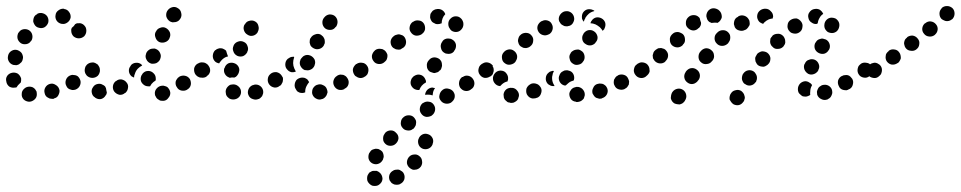

<svg xmlns="http://www.w3.org/2000/svg" viewBox="-28 -309 3182 636"><path d="M68 28Q78 28 86 21Q94 14 94 4Q94 -1 93 -6Q91 -10 88 -14Q84 -18 80 -20Q75 -22 70 -22Q59 -22 52 -15Q44 -8 44 2Q43 12 50 20Q57 27 68 28ZM160 13Q164 10 166 5Q168 1 169 -4Q170 -9 168 -14Q165 -23 156 -28Q147 -34 137 -31Q127 -28 122 -19Q117 -10 120 0Q121 5 124 9Q127 13 132 15Q136 18 141 18Q146 19 151 18V17Q156 16 160 13ZM238 -29Q241 -39 236 -48Q234 -52 230 -56Q226 -59 221 -60Q216 -61 211 -61Q206 -60 202 -58Q193 -53 190 -43Q187 -33 192 -24Q194 -19 198 -16Q202 -13 207 -12Q211 -10 216 -11Q221 -11 226 -14Q235 -19 238 -29ZM3 -22Q-5 -28 -7 -38V-39Q-10 -49 -4 -58Q2 -66 12 -68Q22 -70 31 -65Q39 -59 42 -49V-48Q42 -45 42 -42Q42 -39 41 -36Q39 -34 37 -32Q31 -27 27 -20Q26 -20 25 -19Q23 -19 22 -19Q12 -17 3 -22ZM299 -64Q302 -68 303 -73Q303 -78 302 -83Q301 -87 298 -91Q292 -100 282 -102Q272 -103 264 -97H263Q259 -94 256 -90Q254 -86 253 -81Q252 -76 253 -71Q254 -66 257 -62Q263 -54 273 -52Q284 -50 292 -56V-57Q297 -59 299 -64ZM1 -106Q6 -97 16 -94Q21 -93 26 -93Q31 -94 35 -96Q39 -99 43 -103Q46 -107 47 -111V-112Q49 -117 48 -122Q47 -127 45 -131Q43 -135 39 -138Q35 -141 30 -143Q20 -146 11 -141Q2 -136 -1 -126V-125Q-4 -115 1 -106ZM30 -192Q29 -187 30 -182Q31 -177 34 -173Q37 -169 41 -166Q49 -161 60 -163Q70 -165 75 -174H76Q81 -183 79 -193Q77 -203 68 -209Q59 -214 49 -212Q39 -210 34 -201H33Q31 -197 30 -192ZM256 -218Q254 -222 250 -226Q247 -229 242 -231Q237 -233 232 -232Q229 -232 227 -232Q224 -231 221 -229Q217 -222 210 -217Q209 -215 208 -212Q208 -210 208 -207Q208 -197 215 -189Q223 -182 233 -182Q243 -182 251 -189Q258 -197 258 -207Q258 -208 258 -208Q258 -213 256 -218ZM87 -256Q84 -252 83 -247Q82 -243 82 -238Q83 -233 86 -228Q91 -219 101 -217Q111 -214 120 -219Q129 -225 132 -235Q134 -245 129 -254Q124 -262 114 -265Q104 -268 95 -263V-262Q90 -260 87 -256ZM166 -275Q157 -269 156 -259Q154 -249 160 -240Q166 -232 176 -230H177Q187 -228 196 -235Q204 -241 206 -251Q207 -261 201 -269Q195 -278 185 -279L184 -280Q174 -281 166 -275Z M530 15Q537 7 536 -3Q535 -8 533 -12Q530 -17 527 -20Q523 -23 518 -24Q513 -26 508 -25Q508 -25 508 -25Q498 -24 491 -16Q484 -8 485 2Q485 7 488 11Q490 16 494 19Q498 22 502 24Q507 25 512 25Q513 25 514 25Q524 24 530 15ZM307 19Q297 21 288 15Q287 15 287 14Q278 9 276 -2Q274 -12 280 -20Q285 -29 296 -31Q306 -33 314 -27Q314 -27 315 -27Q317 -25 320 -23Q322 -20 323 -17Q324 -12 325 -6Q326 -5 326 -4Q326 -1 325 2Q324 5 322 7Q317 16 307 19ZM396 -18Q398 -28 391 -36Q385 -44 374 -46Q364 -47 356 -40H355Q347 -33 346 -23Q345 -13 351 -5Q358 3 368 5Q378 6 386 -1H387Q395 -8 396 -18ZM600 -19Q603 -23 604 -28Q605 -33 604 -38Q603 -43 601 -47Q595 -56 585 -58Q575 -60 566 -55L565 -54Q561 -52 558 -47Q555 -43 554 -39Q553 -34 554 -29Q555 -24 558 -20Q563 -11 573 -9Q584 -7 592 -12L593 -13Q597 -15 600 -19ZM446 -30Q438 -37 438 -47V-48Q438 -53 440 -58Q442 -62 445 -66Q449 -70 453 -72Q458 -74 463 -74Q473 -74 480 -67Q488 -60 488 -49V-48Q488 -47 488 -45Q488 -43 487 -42Q480 -38 474 -31Q471 -27 469 -23Q467 -23 466 -23Q465 -23 464 -23Q453 -23 446 -30ZM260 -58Q268 -51 278 -51Q288 -51 296 -58Q303 -66 303 -76V-77Q303 -82 301 -87Q299 -91 296 -95Q292 -98 288 -100Q283 -102 278 -102Q268 -102 260 -95Q253 -87 253 -77V-76Q253 -66 260 -58ZM668 -73Q669 -83 663 -91Q661 -95 656 -98Q652 -101 647 -102Q642 -102 638 -101Q633 -100 629 -97H628Q619 -91 618 -81Q616 -71 622 -62Q625 -58 629 -55Q633 -53 638 -52Q643 -51 648 -52Q653 -53 657 -56V-57Q666 -62 668 -73ZM399 -73Q398 -83 405 -91V-92Q411 -100 422 -101Q432 -102 440 -96Q441 -94 443 -92Q435 -88 429 -82Q422 -75 419 -65Q416 -59 416 -52Q414 -53 412 -54Q410 -55 408 -56Q400 -63 399 -73ZM457 -112Q461 -103 471 -99Q475 -97 480 -98Q485 -98 490 -100Q494 -102 498 -106Q501 -109 503 -114V-115Q507 -124 502 -134Q498 -143 488 -147Q484 -149 479 -148Q474 -148 469 -146Q465 -144 461 -140Q458 -137 456 -132V-131Q452 -121 457 -112ZM487 -185Q490 -175 499 -170Q508 -166 518 -169Q528 -172 533 -181V-182Q538 -191 535 -201Q531 -211 522 -216Q513 -221 503 -217Q493 -214 489 -205L488 -204Q483 -195 487 -185ZM523 -254Q526 -244 535 -238Q539 -236 544 -235Q549 -235 554 -236Q559 -237 563 -240Q567 -243 569 -247L570 -248Q575 -257 572 -267Q570 -277 561 -282Q552 -288 542 -285Q532 -282 527 -274L526 -273Q521 -264 523 -254Z M837 13Q841 10 842 5Q844 1 844 -4Q844 -9 842 -14Q838 -23 829 -27Q819 -31 810 -27H809Q804 -25 800 -21Q797 -18 795 -13Q793 -8 793 -3Q793 2 795 6Q799 16 809 19Q819 23 828 19H829Q834 17 837 13ZM750 20Q760 18 766 10Q772 1 770 -9Q768 -19 759 -25Q759 -25 759 -25Q755 -28 750 -29Q745 -30 740 -29Q735 -29 731 -26Q727 -23 724 -19Q721 -15 720 -10Q719 -5 720 -1Q720 4 723 9Q726 13 730 16Q730 16 731 17Q740 22 750 20ZM1048 14Q1052 10 1054 6Q1056 1 1057 -3Q1057 -8 1055 -13Q1052 -23 1042 -27Q1033 -32 1023 -28H1022Q1017 -26 1014 -23Q1010 -19 1008 -15Q1006 -10 1006 -6Q1005 -1 1007 4Q1011 14 1020 18Q1029 23 1039 19H1040Q1045 17 1048 14ZM965 -2Q960 -4 956 -7Q953 -11 951 -15Q948 -20 948 -25V-26Q948 -36 954 -44Q961 -51 972 -52Q977 -52 981 -51Q986 -49 990 -46Q992 -44 993 -42Q995 -39 996 -37Q991 -31 988 -25Q983 -16 983 -6Q983 -4 983 -3Q981 -2 979 -2Q977 -1 974 -1Q969 -1 965 -2ZM1126 -29Q1129 -39 1124 -48Q1121 -53 1118 -56Q1114 -59 1109 -61Q1104 -62 1099 -62Q1094 -61 1090 -59L1089 -58Q1080 -53 1077 -43Q1074 -34 1079 -24Q1084 -15 1093 -12Q1103 -9 1113 -14V-15Q1123 -19 1126 -29ZM906 -33Q909 -37 909 -42Q910 -47 909 -52Q907 -56 904 -60Q898 -68 888 -70Q877 -71 869 -65L868 -64Q860 -58 859 -47Q858 -37 864 -29Q870 -21 881 -19Q891 -18 899 -25H900Q904 -28 906 -33ZM717 -64Q712 -73 715 -83L716 -84Q719 -94 728 -99Q737 -103 747 -100Q757 -97 762 -88Q767 -79 763 -69V-68Q761 -63 757 -58Q754 -54 748 -52Q742 -53 736 -52Q735 -51 734 -51Q733 -51 733 -51Q732 -52 732 -52Q722 -55 717 -64ZM1189 -63Q1191 -67 1192 -72Q1193 -77 1192 -82Q1191 -87 1188 -91Q1182 -100 1172 -101Q1162 -103 1153 -97H1152Q1144 -91 1142 -81Q1140 -70 1146 -62Q1152 -53 1162 -52Q1173 -50 1181 -56H1182Q1186 -59 1189 -63ZM665 -73Q667 -83 661 -92Q659 -96 654 -99Q650 -101 645 -102Q641 -103 636 -102Q631 -101 627 -98H626Q617 -92 615 -82Q614 -71 619 -63Q622 -59 626 -56Q631 -53 635 -52Q640 -52 645 -53Q650 -54 654 -56L655 -57Q664 -63 665 -73ZM947 -120Q946 -120 945 -121Q944 -121 943 -121Q938 -121 933 -119Q929 -117 925 -114L924 -113Q917 -106 917 -95Q917 -85 924 -78Q929 -72 937 -70Q945 -69 952 -72Q949 -77 947 -82Q943 -91 943 -100Q943 -109 946 -118V-119Q947 -120 947 -120ZM967 -91Q972 -81 981 -77Q986 -76 991 -76Q996 -76 1000 -78Q1005 -80 1008 -83Q1012 -87 1014 -92V-93Q1018 -102 1014 -112Q1009 -121 1000 -125Q995 -127 990 -127Q985 -127 981 -125Q976 -123 973 -119Q969 -115 967 -111V-110Q963 -100 967 -91ZM677 -126Q678 -136 685 -143H686Q690 -147 695 -148Q700 -150 705 -149Q709 -149 714 -146Q718 -144 721 -141Q722 -136 724 -131Q725 -127 727 -123Q727 -123 727 -123Q727 -123 727 -122Q722 -121 718 -119Q709 -114 703 -106Q700 -103 698 -99Q693 -100 689 -102Q685 -104 682 -108Q676 -116 677 -126ZM745 -139Q748 -129 758 -124Q767 -120 777 -123Q786 -127 791 -136V-137Q796 -146 792 -156Q789 -166 780 -170Q770 -175 760 -171Q751 -168 746 -159V-158Q741 -148 745 -139ZM998 -173Q997 -168 999 -163Q1000 -158 1003 -155Q1007 -151 1011 -149Q1020 -144 1030 -147Q1040 -150 1045 -159V-160Q1048 -164 1048 -169Q1048 -174 1047 -179Q1045 -184 1042 -188Q1039 -191 1035 -194Q1026 -199 1016 -195Q1006 -192 1001 -183L1000 -182Q998 -178 998 -173ZM780 -209Q783 -199 792 -194Q801 -188 811 -191Q821 -194 826 -203V-204Q831 -213 828 -223Q826 -233 817 -238Q808 -243 798 -240Q788 -238 783 -228H782Q777 -218 780 -209ZM1040 -232Q1041 -222 1049 -215Q1057 -209 1068 -210Q1078 -211 1084 -220H1085Q1091 -229 1090 -239Q1089 -249 1081 -256Q1073 -262 1062 -261Q1052 -259 1046 -251L1045 -250Q1039 -242 1040 -232Z M1226 260Q1223 258 1220 257Q1216 257 1212 257Q1210 257 1209 257Q1205 257 1202 259Q1198 261 1195 263Q1192 267 1190 271Q1188 276 1188 281Q1188 286 1189 290Q1191 295 1195 299Q1195 299 1196 300Q1200 304 1205 306Q1209 307 1214 307Q1219 307 1224 305Q1228 303 1232 299Q1239 292 1239 282Q1238 271 1231 264Q1231 264 1231 264Q1228 262 1226 260ZM1262 270Q1259 280 1263 289Q1266 293 1269 297Q1273 300 1278 302Q1282 303 1287 303Q1292 303 1297 301L1298 300Q1307 296 1311 286Q1314 276 1310 267Q1308 262 1304 259Q1300 256 1296 254Q1291 252 1286 253Q1281 253 1276 255L1275 256Q1266 260 1262 270ZM1320 232Q1322 242 1330 248Q1334 251 1339 253Q1343 254 1348 253Q1353 253 1358 250Q1362 248 1365 244L1366 243Q1372 234 1370 224Q1369 214 1361 208Q1353 201 1342 203Q1332 204 1326 212L1325 213Q1319 222 1320 232ZM1243 211Q1243 206 1242 202Q1241 197 1238 193Q1234 189 1230 187Q1226 184 1221 184Q1216 183 1211 185Q1206 186 1202 189Q1199 192 1196 197L1195 198Q1191 207 1193 217Q1196 227 1205 232Q1215 237 1224 234Q1234 231 1239 222L1240 221Q1242 216 1243 211ZM1359 171Q1363 180 1373 184Q1383 187 1392 183Q1401 179 1405 169V168Q1409 158 1405 149Q1400 139 1391 136Q1381 132 1372 136Q1362 141 1359 150L1358 152Q1355 161 1359 171ZM1292 149Q1292 138 1284 131Q1277 123 1267 123Q1256 123 1249 130L1248 131Q1245 135 1243 139Q1241 144 1241 149Q1241 154 1242 158Q1244 163 1248 167Q1255 174 1265 174Q1276 174 1283 167L1284 166Q1291 159 1292 149ZM1347 110Q1350 106 1350 101Q1351 96 1350 91Q1348 86 1345 82Q1339 74 1329 73Q1318 72 1310 78L1309 79Q1301 85 1300 95Q1298 106 1305 114Q1311 122 1321 123Q1332 125 1340 118H1341Q1345 114 1347 110ZM1413 57Q1415 47 1409 38Q1403 29 1393 28Q1383 26 1374 32H1373Q1365 38 1363 48Q1361 59 1367 67Q1373 76 1383 78Q1393 79 1402 74L1403 73Q1411 67 1413 57ZM1474 23Q1477 19 1478 14Q1479 9 1478 4Q1477 0 1474 -5Q1468 -13 1458 -15Q1448 -18 1439 -12L1438 -11Q1430 -5 1428 5Q1425 15 1431 23Q1437 32 1447 34Q1457 36 1466 31L1467 30Q1471 27 1474 23ZM1380 5Q1381 -4 1387 -11Q1394 -18 1403 -19Q1406 -19 1408 -18Q1411 -18 1413 -17Q1407 -9 1406 0Q1405 4 1405 7Q1401 6 1397 5Q1389 4 1380 5ZM1543 -28Q1545 -38 1539 -47Q1533 -56 1523 -58Q1513 -60 1505 -54H1503Q1495 -48 1493 -38Q1491 -28 1496 -19Q1499 -15 1503 -12Q1507 -9 1512 -8Q1517 -7 1522 -8Q1527 -9 1531 -12L1532 -13Q1541 -18 1543 -28ZM1332 -35Q1332 -40 1334 -45Q1335 -49 1339 -53Q1342 -57 1347 -59Q1348 -59 1349 -60Q1358 -64 1368 -60Q1377 -56 1381 -46Q1382 -44 1383 -41Q1383 -38 1383 -36Q1375 -32 1369 -25Q1364 -19 1361 -11Q1353 -10 1345 -14Q1338 -18 1334 -26Q1332 -30 1332 -35ZM1192 -72Q1194 -82 1188 -91Q1185 -95 1181 -98Q1177 -100 1172 -101Q1167 -102 1162 -101Q1157 -100 1153 -97L1152 -96Q1143 -90 1141 -80Q1140 -70 1146 -61Q1148 -57 1153 -55Q1157 -52 1162 -51Q1167 -50 1171 -51Q1176 -52 1180 -55L1182 -56Q1190 -62 1192 -72ZM1604 -63Q1606 -68 1607 -72Q1608 -77 1607 -82Q1606 -87 1603 -91Q1597 -100 1587 -101Q1577 -103 1568 -97L1567 -96Q1563 -94 1560 -89Q1558 -85 1557 -80Q1556 -75 1557 -71Q1558 -66 1561 -62Q1567 -53 1577 -51Q1587 -50 1596 -56H1597Q1601 -59 1604 -63ZM1386 -91Q1386 -80 1394 -73Q1398 -70 1403 -69Q1407 -67 1412 -67Q1417 -68 1422 -70Q1426 -72 1429 -76L1431 -77Q1434 -81 1435 -86Q1437 -91 1436 -95Q1436 -100 1434 -105Q1432 -109 1428 -113Q1420 -119 1410 -119Q1399 -118 1393 -110L1392 -109Q1385 -101 1386 -91ZM1252 -110Q1254 -114 1255 -119Q1256 -124 1255 -129Q1253 -134 1250 -138Q1247 -142 1243 -144Q1239 -147 1234 -147Q1229 -148 1224 -147Q1219 -146 1215 -143L1214 -142Q1206 -135 1204 -125Q1203 -115 1209 -107Q1215 -98 1226 -97Q1236 -96 1244 -102L1245 -103Q1249 -106 1252 -110ZM1433 -149Q1435 -139 1444 -134Q1448 -131 1453 -131Q1458 -130 1463 -131Q1468 -132 1472 -135Q1476 -138 1478 -143L1479 -144Q1484 -153 1482 -163Q1479 -173 1470 -178Q1466 -181 1461 -181Q1456 -182 1451 -181Q1446 -180 1442 -177Q1438 -174 1436 -169L1435 -168Q1430 -159 1433 -149ZM1317 -167Q1318 -177 1312 -186Q1309 -190 1305 -192Q1300 -194 1296 -195Q1291 -196 1286 -194Q1281 -193 1277 -190L1276 -189Q1268 -183 1266 -173Q1265 -162 1271 -154Q1274 -150 1279 -148Q1283 -145 1288 -145Q1293 -144 1298 -145Q1302 -147 1306 -150L1308 -151Q1316 -157 1317 -167ZM1380 -212Q1381 -223 1376 -231Q1370 -240 1360 -241Q1349 -243 1341 -237H1340Q1331 -231 1329 -220Q1327 -210 1333 -202Q1339 -193 1349 -191Q1359 -190 1368 -195L1369 -196Q1378 -202 1380 -212ZM1459 -219Q1461 -215 1464 -211Q1467 -207 1472 -205Q1477 -203 1482 -203Q1492 -203 1499 -210Q1507 -218 1507 -228V-230Q1507 -235 1505 -239Q1503 -244 1500 -247Q1496 -251 1492 -253Q1487 -255 1482 -255Q1472 -255 1465 -248Q1457 -241 1457 -230V-229Q1457 -224 1459 -219ZM1431 -231 1430 -230Q1425 -229 1420 -229Q1415 -229 1411 -232Q1406 -234 1403 -237Q1400 -241 1398 -246Q1396 -251 1397 -256Q1397 -261 1399 -265Q1402 -269 1405 -273Q1409 -276 1414 -278H1415Q1425 -281 1434 -277Q1444 -272 1447 -262Q1447 -262 1447 -262Q1447 -262 1447 -262Q1441 -256 1438 -248Q1435 -240 1435 -232Q1434 -232 1433 -231Q1432 -231 1431 -231Z M1673 31Q1678 29 1682 26Q1686 23 1688 19Q1690 14 1691 9Q1692 -1 1685 -9Q1679 -17 1669 -18H1668Q1657 -19 1649 -13Q1641 -6 1640 4Q1640 9 1641 14Q1642 18 1645 22Q1649 26 1653 29Q1657 31 1662 31L1663 32Q1668 32 1673 31ZM1890 28Q1895 27 1899 24Q1903 21 1906 17Q1908 12 1909 7Q1910 -3 1904 -11Q1898 -19 1888 -21H1887Q1882 -22 1877 -20Q1872 -19 1868 -16Q1864 -13 1862 -9Q1859 -5 1858 0Q1857 10 1863 19Q1869 27 1880 28L1881 29Q1886 29 1890 28ZM1982 4Q1987 -5 1984 -15Q1982 -20 1979 -24Q1976 -27 1971 -30Q1967 -32 1962 -32Q1957 -33 1952 -31H1951Q1941 -28 1937 -18Q1932 -9 1935 1Q1937 5 1940 9Q1943 13 1947 15Q1952 17 1957 18Q1962 18 1966 17L1967 16Q1977 13 1982 4ZM1764 1Q1768 -9 1764 -18Q1761 -23 1758 -26Q1754 -30 1750 -31Q1745 -33 1740 -33Q1735 -33 1730 -31L1729 -30Q1725 -28 1722 -25Q1718 -21 1716 -16Q1715 -12 1715 -7Q1715 -2 1717 3Q1719 7 1723 11Q1726 14 1731 16Q1736 18 1741 17Q1746 17 1750 15H1751Q1761 11 1764 1ZM2050 -21Q2053 -25 2055 -29Q2056 -34 2056 -39Q2055 -44 2053 -48Q2049 -58 2039 -61Q2029 -64 2020 -60L2019 -59Q2014 -57 2011 -53Q2008 -49 2006 -45Q2005 -40 2005 -35Q2005 -30 2008 -25Q2012 -16 2022 -13Q2032 -10 2041 -14L2042 -15Q2047 -17 2050 -21ZM1807 -74Q1802 -75 1798 -73Q1793 -72 1790 -69L1789 -68Q1781 -62 1780 -51Q1779 -41 1785 -33Q1788 -29 1793 -27Q1797 -24 1802 -24Q1804 -24 1805 -24Q1807 -24 1809 -24Q1808 -26 1807 -28Q1802 -36 1801 -46Q1800 -55 1803 -64V-65Q1805 -70 1807 -74ZM1610 -34Q1604 -42 1605 -52V-53Q1607 -63 1615 -70Q1623 -76 1633 -75Q1644 -74 1650 -65Q1656 -57 1655 -47V-46Q1655 -44 1654 -43Q1654 -41 1653 -39Q1653 -39 1652 -39Q1643 -37 1635 -30Q1632 -27 1629 -24Q1628 -24 1628 -24Q1627 -24 1627 -24Q1617 -25 1610 -34ZM1826 -38Q1821 -48 1824 -57L1825 -59Q1826 -63 1829 -67Q1832 -71 1837 -73Q1841 -76 1846 -76Q1851 -77 1856 -75Q1866 -73 1871 -64Q1876 -54 1873 -44L1872 -43Q1872 -43 1872 -43Q1872 -43 1872 -42Q1862 -40 1855 -34Q1850 -30 1846 -26Q1845 -26 1843 -26Q1842 -26 1841 -26Q1831 -29 1826 -38ZM2118 -63Q2121 -67 2122 -72Q2123 -77 2122 -82Q2121 -87 2118 -91Q2112 -99 2102 -101Q2091 -103 2083 -97L2082 -96Q2078 -94 2075 -89Q2073 -85 2072 -80Q2071 -75 2072 -71Q2073 -66 2076 -62Q2082 -53 2092 -51Q2102 -49 2111 -55V-56Q2116 -59 2118 -63ZM1589 -73Q1593 -82 1601 -88Q1603 -89 1605 -91Q1605 -91 1605 -91Q1605 -92 1604 -92Q1598 -100 1588 -102Q1578 -104 1570 -98H1569Q1560 -92 1558 -81Q1557 -71 1562 -63Q1566 -58 1571 -55Q1577 -52 1583 -52Q1583 -53 1583 -55V-56Q1584 -65 1589 -73ZM1859 -114Q1861 -103 1870 -98Q1878 -92 1889 -95Q1899 -97 1904 -106L1905 -107Q1910 -115 1908 -125Q1906 -136 1897 -141Q1893 -144 1888 -145Q1883 -145 1878 -144Q1873 -143 1869 -140Q1865 -138 1862 -133V-132Q1856 -124 1859 -114ZM1635 -115Q1636 -105 1645 -99Q1653 -93 1663 -95Q1674 -97 1680 -105V-106Q1686 -114 1685 -124Q1683 -135 1674 -141Q1666 -147 1656 -145Q1646 -143 1640 -135L1639 -134Q1633 -126 1635 -115ZM1691 -187Q1689 -182 1688 -177Q1687 -173 1689 -168Q1690 -163 1693 -159Q1696 -155 1701 -153Q1705 -150 1710 -150Q1715 -149 1720 -151Q1724 -152 1728 -155L1729 -156Q1737 -162 1738 -172Q1740 -183 1733 -191Q1727 -199 1717 -200Q1706 -201 1698 -195L1697 -194Q1693 -191 1691 -187ZM1901 -178Q1903 -168 1912 -163Q1916 -160 1921 -159Q1926 -158 1931 -159Q1935 -160 1940 -163Q1944 -166 1946 -170L1947 -171Q1953 -179 1951 -189Q1948 -200 1940 -205Q1936 -208 1931 -209Q1926 -210 1921 -209Q1916 -208 1912 -205Q1908 -202 1905 -198V-197Q1899 -189 1901 -178ZM1753 -224Q1750 -214 1755 -205Q1760 -196 1770 -193Q1780 -190 1789 -195H1790Q1799 -200 1802 -210Q1805 -220 1800 -229Q1796 -238 1786 -241Q1776 -244 1767 -239H1766Q1757 -234 1753 -224ZM1930 -238 1931 -239Q1936 -248 1946 -251Q1956 -253 1965 -248Q1974 -243 1977 -233Q1979 -223 1974 -214V-213Q1973 -211 1971 -210Q1970 -208 1968 -207Q1967 -209 1965 -212Q1960 -219 1952 -224Q1945 -229 1936 -231Q1932 -232 1928 -232Q1928 -234 1929 -235Q1930 -237 1930 -238ZM1826 -258Q1821 -249 1824 -239Q1826 -235 1829 -231Q1832 -227 1837 -225Q1841 -222 1846 -222Q1851 -221 1856 -223H1857Q1867 -226 1871 -235Q1876 -244 1873 -254Q1870 -264 1861 -269Q1852 -274 1842 -271H1841Q1831 -267 1826 -258ZM1911 -275Q1919 -280 1929 -278H1930Q1933 -277 1936 -276Q1939 -275 1941 -273Q1941 -273 1940 -272Q1931 -270 1923 -264Q1916 -258 1911 -250V-249Q1907 -243 1906 -237Q1902 -241 1900 -247Q1899 -253 1900 -259Q1902 -269 1911 -275Z M2439 17Q2440 13 2438 8Q2437 3 2434 -1Q2431 -5 2427 -8Q2418 -13 2408 -10Q2398 -8 2393 1L2392 2Q2390 6 2389 11Q2388 16 2389 21Q2391 25 2394 29Q2397 33 2401 36Q2410 41 2420 39Q2430 36 2435 27H2436Q2438 22 2439 17ZM2245 5Q2243 -5 2235 -11Q2226 -17 2216 -15Q2206 -13 2200 -5L2198 -2Q2196 2 2195 7Q2194 12 2194 16Q2195 21 2198 26Q2201 30 2205 33Q2209 35 2214 36Q2219 37 2223 37Q2228 36 2233 33Q2237 30 2240 26L2241 24Q2247 15 2245 5ZM2720 16Q2724 13 2726 8Q2728 4 2729 -1Q2729 -6 2728 -11Q2725 -21 2715 -26Q2706 -30 2696 -27H2695Q2691 -25 2687 -22Q2683 -19 2681 -14Q2679 -10 2678 -5Q2678 0 2679 5Q2683 15 2692 19Q2701 24 2711 21H2712Q2716 19 2720 16ZM2631 10Q2627 8 2623 4Q2619 1 2617 -3Q2615 -8 2615 -13V-14Q2615 -24 2622 -32Q2629 -39 2639 -40Q2644 -40 2649 -38Q2653 -36 2657 -33Q2658 -32 2660 -30Q2661 -28 2662 -27Q2661 -26 2661 -25Q2656 -16 2656 -6Q2655 0 2656 5Q2653 8 2649 9Q2645 11 2641 11Q2636 11 2631 10ZM2797 -29Q2800 -39 2795 -48Q2792 -52 2789 -55Q2785 -59 2780 -60Q2775 -61 2770 -60Q2765 -60 2761 -57H2760Q2751 -52 2748 -42Q2746 -32 2751 -23Q2753 -18 2757 -15Q2761 -12 2766 -11Q2771 -10 2776 -10Q2781 -11 2785 -14H2786Q2795 -19 2797 -29ZM2479 -46Q2480 -51 2479 -56Q2478 -61 2475 -65Q2473 -69 2469 -72Q2460 -78 2450 -76Q2440 -74 2434 -65L2433 -64Q2431 -60 2430 -55Q2429 -50 2430 -45Q2431 -41 2434 -36Q2436 -32 2441 -30Q2449 -24 2459 -26Q2469 -28 2475 -37H2476Q2478 -42 2479 -46ZM2290 -63Q2288 -73 2279 -79Q2275 -82 2270 -83Q2265 -84 2260 -83Q2255 -82 2251 -79Q2247 -76 2244 -72L2243 -70Q2237 -61 2239 -51Q2241 -41 2250 -35Q2254 -32 2259 -31Q2264 -30 2268 -31Q2273 -32 2277 -35Q2282 -38 2284 -42L2286 -44Q2292 -53 2290 -63ZM2859 -63Q2862 -67 2862 -72Q2863 -77 2862 -82Q2861 -87 2858 -91Q2853 -100 2842 -101Q2832 -103 2824 -98L2823 -97Q2819 -94 2816 -90Q2814 -86 2813 -81Q2812 -76 2813 -71Q2814 -66 2817 -62Q2822 -54 2833 -52Q2843 -50 2851 -56H2852Q2856 -59 2859 -63ZM2120 -64Q2123 -68 2124 -73Q2124 -78 2123 -83Q2122 -88 2119 -92Q2114 -100 2103 -102Q2093 -104 2085 -98H2084Q2080 -95 2077 -90Q2074 -86 2073 -81Q2073 -76 2074 -72Q2075 -67 2077 -63Q2083 -54 2094 -52Q2104 -51 2112 -56L2113 -57Q2117 -60 2120 -64ZM2637 -78Q2641 -69 2650 -64Q2655 -62 2659 -62Q2664 -62 2669 -64Q2674 -66 2677 -69Q2681 -72 2683 -77V-78Q2688 -87 2684 -97Q2680 -107 2671 -111Q2666 -113 2661 -113Q2656 -113 2652 -111Q2647 -110 2643 -106Q2640 -103 2638 -98L2637 -97Q2633 -88 2637 -78ZM2523 -107Q2524 -112 2524 -117Q2523 -122 2521 -126Q2518 -131 2514 -134Q2510 -137 2505 -138Q2501 -139 2496 -139Q2491 -138 2486 -135Q2482 -133 2479 -129V-128Q2476 -124 2474 -119Q2473 -115 2474 -110Q2474 -105 2477 -101Q2479 -96 2483 -93Q2487 -90 2492 -89Q2497 -88 2502 -88Q2507 -89 2511 -92Q2515 -94 2518 -98L2519 -99Q2522 -103 2523 -107ZM2337 -127Q2336 -137 2328 -143Q2320 -150 2309 -149Q2299 -147 2293 -139L2291 -137Q2285 -129 2286 -118Q2287 -108 2295 -102Q2303 -95 2314 -97Q2324 -98 2330 -106L2332 -108Q2339 -117 2337 -127ZM2185 -123Q2186 -133 2179 -141Q2176 -145 2172 -147Q2167 -149 2162 -150Q2157 -150 2152 -149Q2148 -147 2144 -144L2143 -143Q2139 -140 2137 -136Q2135 -131 2134 -126Q2134 -121 2135 -116Q2137 -112 2140 -108Q2147 -100 2157 -99Q2168 -98 2176 -105V-106Q2184 -113 2185 -123ZM2671 -148Q2674 -139 2683 -134Q2692 -129 2702 -131Q2712 -134 2717 -143L2718 -144Q2723 -153 2720 -163Q2717 -173 2708 -178Q2703 -180 2698 -181Q2694 -182 2689 -180Q2684 -179 2680 -176Q2676 -173 2674 -168H2673Q2668 -158 2671 -148ZM2572 -163Q2574 -168 2573 -173Q2573 -178 2571 -182Q2569 -187 2566 -190Q2558 -198 2548 -197Q2537 -197 2530 -190V-189Q2526 -185 2524 -181Q2523 -176 2523 -171Q2523 -166 2525 -162Q2527 -157 2531 -154Q2538 -146 2548 -147Q2559 -147 2566 -154L2567 -155Q2570 -159 2572 -163ZM2241 -178Q2241 -189 2234 -196Q2230 -199 2225 -201Q2221 -203 2216 -203Q2211 -203 2206 -201Q2202 -199 2198 -195Q2190 -187 2191 -177Q2191 -166 2198 -159Q2206 -152 2216 -152Q2226 -152 2234 -160V-161Q2242 -168 2241 -178ZM2389 -174Q2391 -179 2391 -184Q2391 -189 2390 -193Q2388 -198 2384 -202Q2377 -209 2367 -209Q2356 -209 2349 -202L2347 -200Q2339 -193 2339 -182Q2339 -172 2346 -165Q2353 -157 2364 -157Q2374 -157 2382 -164L2384 -166Q2387 -170 2389 -174ZM2630 -219Q2632 -229 2626 -237Q2623 -241 2619 -244Q2615 -247 2610 -248Q2605 -248 2600 -247Q2596 -246 2591 -243Q2582 -237 2581 -227Q2579 -216 2585 -208Q2588 -204 2592 -201Q2596 -199 2601 -198Q2606 -197 2611 -198Q2616 -199 2620 -202Q2629 -208 2630 -219ZM2703 -219Q2704 -214 2707 -210Q2710 -206 2714 -203Q2718 -201 2723 -200Q2733 -198 2742 -204Q2750 -210 2752 -221Q2753 -226 2752 -231Q2751 -236 2748 -240Q2745 -244 2741 -247Q2737 -249 2732 -250Q2721 -252 2713 -246Q2705 -240 2703 -230V-229Q2702 -224 2703 -219ZM2450 -218Q2453 -222 2455 -226Q2456 -231 2455 -236Q2455 -241 2452 -245Q2447 -254 2437 -257Q2427 -260 2418 -255L2416 -253Q2411 -251 2408 -247Q2405 -243 2404 -238Q2403 -234 2403 -229Q2404 -224 2406 -219Q2411 -210 2421 -208Q2431 -205 2440 -210L2443 -211Q2447 -214 2450 -218ZM2287 -216H2286Q2279 -208 2268 -208Q2258 -209 2251 -216Q2243 -223 2244 -234Q2244 -244 2251 -251L2252 -252Q2259 -259 2270 -259Q2280 -259 2287 -252Q2288 -251 2289 -250Q2289 -249 2290 -248Q2290 -246 2291 -244Q2292 -239 2294 -235Q2295 -230 2293 -225Q2291 -220 2287 -216ZM2687 -250Q2691 -258 2699 -263Q2695 -272 2687 -277Q2679 -281 2670 -279H2669Q2659 -277 2653 -268Q2647 -260 2650 -249Q2652 -239 2661 -234Q2669 -228 2679 -230L2680 -231Q2680 -232 2680 -233H2681Q2682 -242 2687 -250ZM2482 -245Q2480 -249 2480 -254Q2480 -265 2487 -272Q2494 -279 2504 -280H2507H2508Q2518 -280 2525 -272Q2533 -265 2533 -254Q2533 -253 2532 -251Q2532 -250 2532 -248Q2525 -247 2519 -245Q2510 -241 2503 -234Q2501 -232 2500 -230Q2496 -231 2493 -233Q2490 -234 2487 -237Q2484 -240 2482 -245ZM2324 -235Q2320 -237 2317 -241Q2314 -245 2313 -250Q2311 -255 2312 -260Q2313 -265 2315 -269Q2320 -278 2330 -281Q2340 -283 2349 -278Q2350 -278 2351 -277Q2355 -274 2358 -270Q2361 -266 2362 -261Q2363 -257 2363 -252Q2362 -247 2359 -243Q2357 -239 2354 -237Q2352 -235 2348 -233Q2346 -234 2343 -234Q2336 -234 2329 -233Q2328 -233 2327 -234Q2326 -234 2325 -235Q2324 -235 2324 -235Z M2890 -63Q2892 -67 2893 -72Q2894 -77 2893 -82Q2892 -87 2889 -91Q2886 -95 2882 -97Q2878 -100 2873 -101Q2868 -102 2863 -100Q2858 -99 2854 -96Q2849 -93 2847 -89Q2844 -85 2843 -80Q2843 -75 2844 -70Q2845 -65 2848 -61Q2851 -57 2855 -54Q2859 -52 2864 -51Q2869 -50 2874 -51Q2878 -52 2882 -55L2883 -56Q2887 -59 2890 -63ZM2952 -107Q2955 -112 2956 -116Q2956 -121 2955 -126Q2954 -131 2951 -135Q2945 -144 2935 -145Q2925 -147 2916 -141V-140Q2912 -137 2909 -133Q2906 -129 2906 -124Q2905 -119 2906 -114Q2907 -109 2910 -105Q2916 -97 2926 -95Q2937 -94 2945 -100H2946Q2950 -103 2952 -107ZM3017 -162Q3019 -173 3012 -181Q3006 -189 2996 -191Q2986 -192 2977 -186V-185Q2973 -182 2970 -178Q2968 -174 2967 -169Q2966 -164 2968 -159Q2969 -154 2972 -150Q2978 -142 2988 -141Q2999 -139 3007 -145L3008 -146Q3016 -152 3017 -162ZM3078 -211Q3079 -221 3072 -229Q3065 -237 3055 -238Q3045 -239 3037 -232H3036Q3028 -225 3027 -215Q3026 -205 3033 -197Q3039 -189 3050 -188Q3060 -187 3068 -193L3069 -194Q3077 -201 3078 -211ZM3134 -264Q3134 -275 3127 -282Q3119 -289 3109 -289Q3098 -289 3091 -282V-281Q3084 -274 3084 -264Q3084 -253 3091 -246Q3095 -243 3100 -241Q3104 -239 3109 -239Q3114 -239 3119 -241Q3123 -243 3127 -246Q3134 -254 3134 -264Z"/></svg>

Font: FRB American Cursive Dotted Black
Style: Bold Italic
Weight: 900
Italic angle: -25°
Version: Version 2.0;Modular Font Editor K font №1